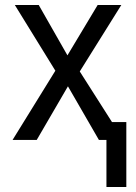

<svg xmlns="http://www.w3.org/2000/svg" viewBox="-20 -556 540 763"><path d="M482 -71V187H403V0H373L250 -213L126 0H30L200 -275L39 -536H134L248 -336L368 -536H462L297 -272L425 -71Z"/></svg>

Font: Noto Sans Mono UI Cond
Style: Regular
Weight: 400
Width: 3
Monospace: yes
Designer: Monotype Design team
Foundry: Monotype Imaging Inc.
Version: Version 1.000